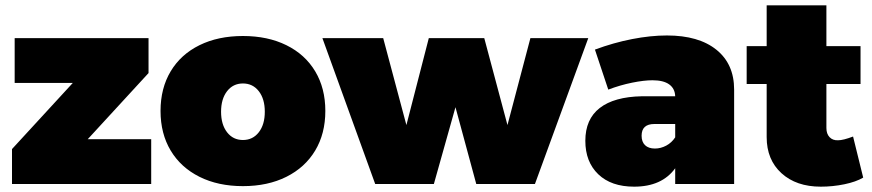

<svg xmlns="http://www.w3.org/2000/svg" viewBox="-20 -690 3271 720"><path d="M35 -547H537V-416L309 -168H547V0H25V-131L253 -379H35Z M891 -555Q984 -555 1054 -520.5Q1124 -486 1162 -422.5Q1200 -359 1200 -274Q1200 -189 1162 -125.5Q1124 -62 1054 -27Q984 8 891 8Q798 8 728 -27Q658 -62 620 -125.5Q582 -189 582 -274Q582 -359 620 -422.5Q658 -486 728 -520.5Q798 -555 891 -555ZM891 -377Q854 -377 831.5 -348Q809 -319 809 -271Q809 -223 831.5 -194Q854 -165 891 -165Q928 -165 950.5 -194Q973 -223 973 -271Q973 -319 950.5 -348Q928 -377 891 -377Z M1189 -547H1417L1504 -221L1588 -547H1796L1883 -221L1969 -547H2186L1986 0H1766L1688 -288L1607 0H1387Z M2733 -354V0H2512V-59Q2462 10 2358 10Q2272 10 2223.5 -36.5Q2175 -83 2175 -162Q2175 -243 2229 -285Q2283 -327 2387 -329H2512Q2511 -358 2489.5 -373.5Q2468 -389 2427 -389Q2395 -389 2350.5 -380Q2306 -371 2261 -354L2211 -504Q2281 -530 2350.5 -543.5Q2420 -557 2481 -557Q2600 -557 2666.5 -503.5Q2733 -450 2733 -354ZM2512 -175V-225H2434Q2386 -225 2386 -181Q2386 -158 2399 -145.5Q2412 -133 2436 -133Q2458 -133 2478.5 -144Q2499 -155 2512 -175Z M3217 -24Q3190 -8 3146.5 1Q3103 10 3058 10Q2966 10 2910.5 -40.5Q2855 -91 2855 -176V-375H2780V-517H2855V-670H3079V-517H3207V-375H3079V-210Q3079 -188 3091 -175.5Q3103 -163 3123 -164Q3142 -164 3179 -178Z"/></svg>

Font: Argentum Sans Black
Style: Regular
Weight: 900
Designer: Julieta Ulanovsky (Modified by Cristiano Sobral)
Foundry: Julieta Ulanovsky
Version: Version 1.000; ttfautohint (v1.5.65-e2d9)